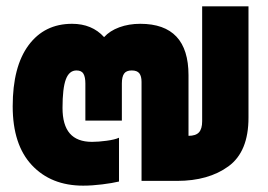

<svg xmlns="http://www.w3.org/2000/svg" viewBox="-20 -570 843 605"><path d="M20 -235Q20 -360 70 -427.5Q120 -495 207 -495Q270 -495 308 -453Q326 -473 356 -484Q386 -495 422 -495Q574 -495 574 -333V-142Q597 -142 607 -153Q617 -164 617 -188V-550H763V-199Q763 -92 700 -46Q637 0 538 0H426V-312Q426 -330 419 -339Q412 -348 395 -348Q378 -348 371 -338Q364 -328 364 -307V-190H249V-307Q249 -327 243 -337.5Q237 -348 221 -348Q198 -348 187.5 -320Q177 -292 177 -230Q177 -176 200 -149.5Q223 -123 270 -123Q290 -123 316 -126.5Q342 -130 355 -136V2Q334 7 302 11Q270 15 242 15Q141 15 80.5 -49.5Q20 -114 20 -235Z"/></svg>

Font: Prompt ExtraBold
Style: Regular
Weight: 800
Designer: Katatrad Team
Foundry: CadsonDemak
Version: Version 1.000